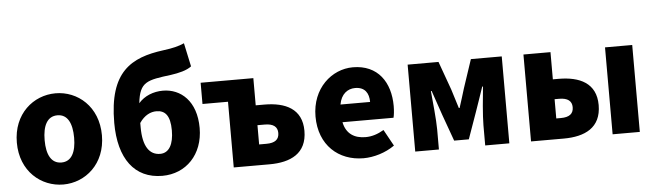

<svg xmlns="http://www.w3.org/2000/svg" viewBox="-51 -1037 4266 1252"><g transform="rotate(-5 2082.5 -410.5)"><path d="M319 14C463 14 597 -96 597 -284C597 -473 463 -583 319 -583C174 -583 40 -473 40 -284C40 -96 174 14 319 14ZM319 -130C252 -130 222 -190 222 -284C222 -379 252 -439 319 -439C385 -439 415 -379 415 -284C415 -190 385 -130 319 -130Z M853 -342C886 -391 927 -409 964 -409C1019 -409 1054 -376 1054 -276C1054 -186 1024 -130 965 -130C896 -130 853 -187 853 -314ZM1182 -835C1145 -819 1112 -810 1043 -801C832 -773 684 -693 684 -357C684 -123 785 14 967 14C1122 14 1236 -102 1236 -276C1236 -452 1135 -539 1018 -539C956 -539 897 -516 858 -471C873 -611 923 -617 1080 -637C1131 -644 1185 -657 1215 -681Z M1435 0H1669C1807 0 1915 -49 1915 -198C1915 -342 1807 -391 1669 -391H1613V-569H1268V-430H1435ZM1613 -135V-261H1661C1717 -261 1744 -239 1744 -199C1744 -156 1717 -135 1661 -135Z M2284 14C2351 14 2429 -9 2488 -51L2429 -158C2388 -134 2350 -122 2309 -122C2237 -122 2183 -154 2167 -232H2501C2505 -245 2509 -277 2509 -308C2509 -464 2429 -583 2265 -583C2127 -583 1995 -469 1995 -284C1995 -96 2121 14 2284 14ZM2164 -348C2176 -416 2219 -447 2268 -447C2333 -447 2358 -405 2358 -348Z M2623 0H2778V-132C2778 -194 2765 -319 2759 -384H2764C2780 -335 2804 -270 2820 -221L2882 -49H2978L3039 -221C3055 -270 3079 -333 3095 -384H3100C3093 -319 3081 -194 3081 -132V0H3239V-569H3037L2975 -383C2962 -337 2948 -298 2936 -258H2931C2919 -298 2906 -337 2892 -383L2825 -569H2623Z M3381 0H3595C3733 0 3841 -49 3841 -198C3841 -342 3733 -391 3595 -391H3558V-569H3381ZM3558 -135V-261H3588C3644 -261 3671 -239 3671 -199C3671 -156 3644 -135 3588 -135ZM3915 0H4093V-569H3915Z"/></g></svg>

Font: Noto Sans CJK KR Black
Style: Regular
Weight: 900
Designer: Ryoko NISHIZUKA (kana & ideographs); Paul D. Hunt (Latin, Greek & Cyrillic); Wenlong ZHANG (bopomofo); Sandoll Communica
Foundry: Adobe Systems Incorporated
Version: Version 1.004;PS 1.004;hotconv 1.0.82;makeotf.lib2.5.63406